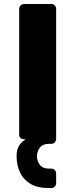

<svg xmlns="http://www.w3.org/2000/svg" viewBox="-20 -720 371 961"><path d="M220 221Q168 221 133 200.5Q98 180 80.5 143.5Q63 107 63 62Q63 31 75 10Q87 -11 108 -21L93 -24Q86 -25 81 -31Q76 -37 76 -45V-675Q76 -686 83.5 -693Q91 -700 102 -700H236Q247 -700 254 -693Q261 -686 261 -675V-25Q261 -15 254 -7.5Q247 0 236 0H224Q194 0 179.5 19Q165 38 165 62Q165 86 179.5 105Q194 124 224 124H236Q247 124 254 131Q261 138 261 149V196Q261 207 254 214Q247 221 236 221Z"/></svg>

Font: Rubik
Style: Bold
Weight: 700
Designer: Hubert and Fischer
Foundry: Hubert and Fischer
Version: Version 2.300;gftools[0.9.30]